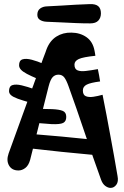

<svg xmlns="http://www.w3.org/2000/svg" viewBox="-20 -846 605 936"><path d="M22 -98Q29 -117.5 46 -164.2Q63 -211 85 -271.8Q107 -332.5 129 -393Q131 -397.5 132.5 -402Q134 -406.5 135.5 -410.8Q137 -415 138.5 -419.5Q141 -425.5 143.2 -431.8Q145.5 -438 147.5 -444Q153.5 -460 159 -475.2Q164.5 -490.5 169.5 -504.5Q171.5 -509 173 -513.2Q174.5 -517.5 176 -521.8Q177.5 -526 179 -530Q181.5 -537.5 184.2 -544.2Q187 -551 189 -557.5Q197 -578.5 201.8 -591.2Q206.5 -604 207 -606Q223 -647.5 255 -667.8Q287 -688 328 -687Q371 -686.5 402 -664.5Q433 -642.5 441 -598Q442 -592 443.2 -586Q444.5 -580 445 -574Q385 -568 364 -558.2Q343 -548.5 343 -531Q343 -509.5 357.8 -503.2Q372.5 -497 398.2 -500Q424 -503 457 -509Q460 -494 463 -479Q466 -464 468 -449Q421.5 -443 402.8 -433.5Q384 -424 384 -405Q384 -383 398.5 -377Q413 -371 435 -374.2Q457 -377.5 480 -384Q490 -334 499.5 -284Q509 -234 518 -184.5Q527 -135 536 -85.8Q545 -36.5 553 12Q558.5 39.5 547 54.8Q535.5 70 519 70Q506.5 70 493.5 60.5Q480.5 51 473 31Q432.5 -81 392.5 -200.2Q352.5 -319.5 314 -426Q303.5 -455.5 293.2 -468.8Q283 -482 265 -482Q248 -482 236.8 -470Q225.5 -458 217 -425Q194 -336 171.5 -244Q149 -152 127 -67Q119.5 -39.5 103.5 -27.2Q87.5 -15 70 -15Q38 -15 24 -39.2Q10 -63.5 22 -98ZM123 -251 142 -314Q165.5 -315 188.2 -315Q211 -315 234 -314Q268.5 -312.5 285.8 -305.5Q303 -298.5 303 -276Q303 -254.5 288 -246.8Q273 -239 230 -241Q203 -242.5 176.2 -245.2Q149.5 -248 123 -251ZM133 -122Q110 -125 96 -134.5Q82 -144 82 -159Q82 -182.5 100.2 -188.5Q118.5 -194.5 144 -192Q209.5 -187 281.2 -180.2Q353 -173.5 424 -166L444 -90Q360 -97.5 280.2 -105.8Q200.5 -114 133 -122ZM165 -461Q131.5 -475 111.2 -485.8Q91 -496.5 82 -506.5Q73 -516.5 73 -528Q73 -551.5 90 -556.8Q107 -562 134.8 -554.8Q162.5 -547.5 193.5 -534ZM130 -345Q90.5 -356 67.2 -364.5Q44 -373 34 -381.8Q24 -390.5 24 -402Q24 -426 41 -431.2Q58 -436.5 86.2 -429.8Q114.5 -423 148 -411ZM411 -246 396 -321Q421.5 -325.5 437.2 -325.2Q453 -325 460 -314.2Q467 -303.5 467 -277Q467 -258.5 453 -253.5Q439 -248.5 411 -246ZM447 -86 432 -166Q458 -171.5 473.5 -170.5Q489 -169.5 496 -157.5Q503 -145.5 503 -118Q503 -98 489 -92.8Q475 -87.5 447 -86ZM209 -815Q245.5 -816.5 279.8 -818.8Q314 -821 348 -823Q382 -825 418 -826Q446 -827 459 -815.8Q472 -804.5 472 -781Q472 -759.5 459.5 -745.8Q447 -732 420 -732Q385 -732 350 -733.5Q315 -735 279.2 -736.8Q243.5 -738.5 206 -740Q188 -741 175 -749Q162 -757 162 -774Q162 -794.5 175.8 -804.5Q189.5 -814.5 209 -815Z"/></svg>

Font: Kablammo
Style: Regular
Weight: 400
Designer: Travis Kochel, Lizy Gershenzon, Daria Petrova, Ethan Cohen
Foundry: Vectro Type Foundry
Version: Version 1.002